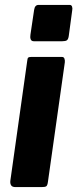

<svg xmlns="http://www.w3.org/2000/svg" viewBox="-20 -762 315 782"><path d="M175 -20Q173 -6 168 -3Q163 0 149 0H43Q30 0 25.5 -7Q21 -14 22 -25L91 -515Q92 -525 95 -527.5Q98 -530 106 -530H233Q240 -530 242.5 -523Q245 -516 244 -508ZM260 -615Q258 -602 252.5 -598Q247 -594 233 -594H118Q108 -594 105 -602Q102 -610 104 -621L119 -722Q122 -742 137 -742H264Q271 -742 273.5 -735Q276 -728 274 -719Z"/></svg>

Font: Libre Franklin
Style: Bold Italic
Weight: 700
Italic angle: -8°
Designer: Pablo Impallari, Rodrigo Fuenzalida, Nhung Nguyen
Foundry: Impallari Type
Version: Version 3.000